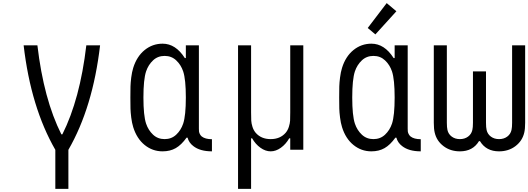

<svg xmlns="http://www.w3.org/2000/svg" viewBox="-20 -956 3373 1226"><path d="M130.9 -666.7H218.8Q259.1 -322.3 371.7 -98.3H378.3Q490.9 -322.3 531.2 -666.7H619.1Q572.9 -270.2 416.7 0.7V250H333.3V0.7Q177.1 -270.2 130.9 -666.7Z M1171.2 -76.8Q1138 -30.6 1102.2 -10.1Q1066.4 10.4 1018.2 10.4Q953.8 10.4 903.6 -30.3Q853.5 -71 830.7 -143.9Q822.3 -171.2 818 -205.1Q813.8 -238.9 813.2 -262.7Q812.5 -286.5 812.5 -333.3Q812.5 -380.2 813.2 -404Q813.8 -427.7 818 -461.6Q822.3 -495.4 830.7 -522.8Q853.5 -595.7 903.6 -636.4Q953.8 -677.1 1018.2 -677.1Q1101.6 -677.1 1160.2 -585.3H1166.7V-666.7H1250V-135.4Q1250 -123 1250.7 -116.9Q1251.3 -110.7 1255.5 -101.2Q1259.8 -91.8 1268.2 -84.6Q1290.4 -67.1 1333.3 -67.1V10.4Q1257.2 10.4 1214.2 -23.4Q1186.2 -44.9 1177.7 -76.8ZM912.8 -500Q895.8 -448.6 895.8 -333.3Q895.8 -218.1 912.8 -166.7Q927.1 -124.3 957.4 -96Q987.6 -67.7 1031.2 -67.7Q1074.9 -67.7 1105.1 -96Q1135.4 -124.3 1149.7 -166.7Q1166.7 -218.1 1166.7 -333.3Q1166.7 -448.6 1149.7 -500Q1135.4 -542.3 1105.1 -570.6Q1074.9 -599 1031.2 -599Q987.6 -599 957.4 -570.6Q927.1 -542.3 912.8 -500Z M1589.8 -72.9H1583.3V250H1500V-666.7H1583.3V-238.9Q1583.3 -203.1 1584.3 -185.5Q1585.3 -168 1592.1 -146.2Q1599 -124.3 1612.6 -108.1Q1647.8 -67.7 1708.3 -67.7Q1768.9 -67.7 1804 -108.1Q1817.7 -124.3 1824.5 -146.2Q1831.4 -168 1832.4 -185.5Q1833.3 -203.1 1833.3 -238.9V-666.7H1916.7V0H1833.3V-72.9H1826.8Q1805.3 -35.2 1773.4 -12.4Q1741.5 10.4 1708.3 10.4Q1675.1 10.4 1643.2 -12.4Q1611.3 -35.2 1589.8 -72.9Z M2449.2 -936.2 2511.1 -884.1 2377 -736.3 2328.1 -777.3ZM2504.6 -76.8Q2471.4 -30.6 2435.5 -10.1Q2399.7 10.4 2351.6 10.4Q2287.1 10.4 2237 -30.3Q2186.8 -71 2164.1 -143.9Q2155.6 -171.2 2151.4 -205.1Q2147.1 -238.9 2146.5 -262.7Q2145.8 -286.5 2145.8 -333.3Q2145.8 -380.2 2146.5 -404Q2147.1 -427.7 2151.4 -461.6Q2155.6 -495.4 2164.1 -522.8Q2186.8 -595.7 2237 -636.4Q2287.1 -677.1 2351.6 -677.1Q2434.9 -677.1 2493.5 -585.3H2500V-666.7H2583.3V-135.4Q2583.3 -123 2584 -116.9Q2584.6 -110.7 2588.9 -101.2Q2593.1 -91.8 2601.6 -84.6Q2623.7 -67.1 2666.7 -67.1V10.4Q2590.5 10.4 2547.5 -23.4Q2519.5 -44.9 2511.1 -76.8ZM2246.1 -500Q2229.2 -448.6 2229.2 -333.3Q2229.2 -218.1 2246.1 -166.7Q2260.4 -124.3 2290.7 -96Q2321 -67.7 2364.6 -67.7Q2408.2 -67.7 2438.5 -96Q2468.8 -124.3 2483.1 -166.7Q2500 -218.1 2500 -333.3Q2500 -448.6 2483.1 -500Q2468.8 -542.3 2438.5 -570.6Q2408.2 -599 2364.6 -599Q2321 -599 2290.7 -570.6Q2260.4 -542.3 2246.1 -500Z M3038.4 -54.7Q2999.3 10.4 2916.7 10.4Q2856.1 10.4 2812.2 -22.8Q2768.2 -56 2755.9 -108.7Q2750 -132.8 2750 -171.9V-666.7H2833.3V-171.9Q2833.3 -142.6 2837.2 -125.7Q2843.1 -99.6 2864.6 -83.7Q2886.1 -67.7 2916.7 -67.7Q2947.3 -67.7 2968.8 -83.7Q2990.2 -99.6 2996.1 -125.7Q3000 -142.6 3000 -171.9V-500H3083.3V-171.9Q3083.3 -142.6 3087.2 -125.7Q3093.1 -99.6 3114.6 -83.7Q3136.1 -67.7 3166.7 -67.7Q3197.3 -67.7 3218.8 -83.7Q3240.2 -99.6 3246.1 -125.7Q3250 -142.6 3250 -171.9V-666.7H3333.3V-171.9Q3333.3 -132.8 3327.5 -108.7Q3315.1 -56 3271.2 -22.8Q3227.2 10.4 3166.7 10.4Q3084 10.4 3044.9 -54.7Z"/></svg>

Font: Monoid
Style: Regular
Weight: 400
Width: 4
Monospace: yes
Designer: Andreas Larsen (@larsenwork)
Version: Version 0.61